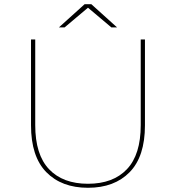

<svg xmlns="http://www.w3.org/2000/svg" viewBox="-20 -887 834 910"><path d="M397 3Q272 3 199.5 -71Q127 -145 127 -293V-700H147V-294Q147 -154 212.5 -85Q278 -16 397 -16Q516 -16 581.5 -85Q647 -154 647 -294V-700H667V-293Q667 -145 594.5 -71Q522 3 397 3ZM259 -757 381 -867H413L535 -757H508L394 -853H400L286 -757Z"/></svg>

Font: Montserrat Thin Thin
Style: Regular
Weight: 250
Version: Version 9.000